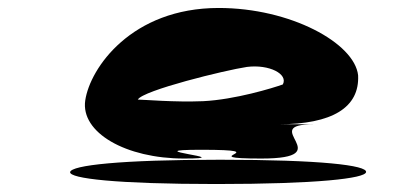

<svg xmlns="http://www.w3.org/2000/svg" viewBox="-20 -706 1002 482"><path d="M156 -274C154 -258 271 -244 523 -244C775 -244 897 -258 899 -274C902 -291 785 -305 533 -305C281 -305 159 -291 156 -274ZM194 -454C182 -373 296 -308 442 -308C588 -308 311 -330 485 -330C685 -330 456 -308 636 -308C837 -308 622 -394 768 -394H679C814 -394 883 -436 879 -517C870 -598 709 -686 529 -686C310 -686 206 -535 194 -454ZM326 -456C338 -479 546 -530 600 -538C656 -545 704 -520 690 -494C665 -485 570 -456 490 -452C418 -449 340 -456 326 -456Z"/></svg>

Font: Ampere
Style: UltExtIta
Weight: 400
Version: Version 1